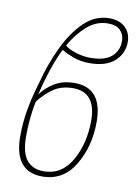

<svg xmlns="http://www.w3.org/2000/svg" viewBox="-87 -827 635 894"><g transform="rotate(10 230.0 -380.0)"><path d="M176 10Q275 10 328.5 -79Q382 -168 382 -284Q382 -445 250 -445Q195 -445 155.5 -421Q116 -397 92 -363Q106 -424 126 -484Q146 -544 168 -587Q188 -575 222.5 -561.5Q257 -548 301 -548Q379 -548 419.5 -584.5Q460 -621 460 -675Q460 -718 432.5 -744Q405 -770 357 -770Q291 -770 239 -720Q187 -670 148.5 -589Q110 -508 86 -415Q67 -354 55 -288.5Q43 -223 43 -158Q43 10 176 10ZM300 -573Q267 -573 232 -584Q197 -595 180 -610Q212 -667 256 -706Q300 -745 355 -745Q395 -745 414 -725Q433 -705 433 -675Q433 -630 401 -601.5Q369 -573 300 -573ZM178 -15Q127 -15 98.5 -49Q70 -83 70 -161Q70 -247 86 -327Q115 -366 153.5 -393Q192 -420 247 -420Q356 -420 356 -285Q356 -178 310 -96.5Q264 -15 178 -15Z"/></g></svg>

Font: Noto Sans UI SemiCondensed Thin
Style: Italic
Weight: 250
Width: 4
Italic angle: -12°
Designer: Monotype Design Team
Foundry: Monotype Imaging Inc.
Version: Version 1.901